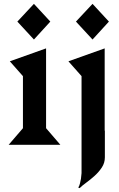

<svg xmlns="http://www.w3.org/2000/svg" viewBox="-20 -751 615 996"><path d="M156 -731 241 -639 156 -546 70 -639ZM460 -731 545 -639 460 -546 374 -639ZM219 -500V-86L293 0H25L99 -86V-356L31 -433ZM523 -73H524V65Q524 94 508.5 117.5Q493 141 471.5 160.5Q450 180 428 196Q406 212 393 225L386 222Q392 213 395 200Q398 187 400 176Q402 162 403 147V-356L335 -433L523 -500Z"/></svg>

Font: Bluu Next Cyrillic
Style: Bold
Weight: 700
Designer: Igor Stepanchenko
Foundry: Igor Stepanchenko
Version: Version 1.000